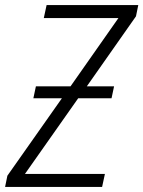

<svg xmlns="http://www.w3.org/2000/svg" viewBox="-41 -734 563 754"><path d="M-21 0 -12 -44 202 -348H90L100 -395H236L424 -663H131L142 -714H502L493 -670L300 -395H407L397 -348H266L57 -51H371L360 0Z"/></svg>

Font: Noto Sans SemiCondensed Light
Style: Italic
Weight: 300
Width: 4
Italic angle: -12°
Designer: Monotype Design Team
Foundry: Monotype Imaging Inc.
Version: Version 2.013; ttfautohint (v1.8.4.7-5d5b)